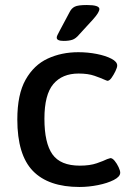

<svg xmlns="http://www.w3.org/2000/svg" viewBox="-20 -738 525 765"><path d="M234 -575Q206 -575 206 -588Q206 -593 209.5 -599.5Q213 -606 218 -616L258 -691Q265 -705 278 -711.5Q291 -718 326 -718Q376 -718 376 -702Q376 -689 351 -661L296 -601Q282 -584 268 -579.5Q254 -575 234 -575ZM297 7Q173 7 111 -57Q49 -121 49 -262Q49 -362 82 -420.5Q115 -479 170 -504.5Q225 -530 292 -530Q330 -530 365.5 -523Q401 -516 424 -504Q447 -492 447 -477Q447 -469 440 -454.5Q433 -440 424.5 -428Q416 -416 408 -416Q407 -416 403.5 -417.5Q400 -419 395 -421Q382 -427 356.5 -436Q331 -445 293 -445Q228 -445 192.5 -403Q157 -361 157 -265Q157 -168 189 -123Q221 -78 298 -78Q338 -78 365.5 -87.5Q393 -97 407 -104Q412 -105 415 -106.5Q418 -108 420 -108Q428 -108 437 -97Q446 -86 452.5 -72Q459 -58 459 -50Q459 -34 433.5 -21Q408 -8 370.5 -0.5Q333 7 297 7Z"/></svg>

Font: Asap Medium
Style: Regular
Weight: 500
Designer: Pablo Cosgaya
Foundry: Omnibus-Type
Version: Version 3.001; ttfautohint (v1.8.3)